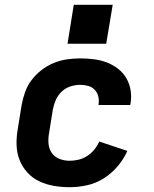

<svg xmlns="http://www.w3.org/2000/svg" viewBox="-20 -771 640 799"><path d="M270 8Q236 8 204 2.5Q172 -3 143.5 -16.5Q115 -30 94 -53Q73 -76 61.5 -105Q50 -134 49 -167.5Q48 -201 54 -234L70 -334Q75 -361 84.5 -388Q94 -415 112 -438.5Q130 -462 153.5 -480Q177 -498 204 -509Q231 -520 258.5 -524Q286 -528 314 -528Q342 -528 370 -524.5Q398 -521 423.5 -511.5Q449 -502 470.5 -485.5Q492 -469 505.5 -446Q519 -423 523.5 -395.5Q528 -368 523 -339Q523 -338 522.5 -336.5Q522 -335 522 -334H390Q390 -335 390 -335.5Q390 -336 390 -336Q393 -353 389 -369.5Q385 -386 374 -397.5Q363 -409 347 -413.5Q331 -418 314 -418Q294 -418 273.5 -411.5Q253 -405 237 -390Q221 -375 212.5 -355.5Q204 -336 200 -316L184 -216Q180 -194 182 -172.5Q184 -151 196 -134Q208 -117 228 -109.5Q248 -102 270 -102Q288 -102 307 -106.5Q326 -111 343 -122Q360 -133 372.5 -148.5Q385 -164 393 -182L510 -143Q495 -109 469.5 -79Q444 -49 411.5 -28.5Q379 -8 342 0Q305 8 270 8ZM261 -589 287 -751H449L422 -589Z"/></svg>

Font: Iosevka SS04 XBd Ex
Style: Italic
Weight: 800
Width: 7
Italic angle: -9°
Monospace: yes
Designer: Belleve Invis
Foundry: Belleve Invis
Version: Version 19.0.0; ttfautohint (v1.8.4)